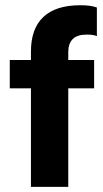

<svg xmlns="http://www.w3.org/2000/svg" viewBox="-20 -731 401 747"><path d="M263 -579C274.7 -590.6 292.7 -596.4 317.2 -596.4C326.2 -596.4 334 -595.9 340.4 -594.9C346.9 -594 352.4 -592.5 356.9 -590.6V-701.9C347.2 -705.1 337.4 -707.4 327.4 -708.7C317.3 -710 305.6 -710.6 292 -710.6C228.8 -710.6 181 -695.4 148.8 -665.1C116.5 -634.8 100.4 -589.9 100.4 -530.6V-497.6H18V-387.3H100.4V-4H245.6V-387.3H346.2V-497.6H245.6V-528.6C245.6 -550.6 251.4 -567.3 263 -579Z"/></svg>

Font: Diatome
Style: Bold
Weight: 700
Designer: 15.100.17
Foundry: 15.100.17
Version: Version 1.004;Fontself Maker 3.5.8